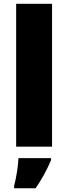

<svg xmlns="http://www.w3.org/2000/svg" viewBox="-20 -780 363 1021"><path d="M256.8 0H65.9V-759.8H256.8ZM55.2 207Q63 179.7 70.1 135.7Q77.1 91.8 78.1 61H251.5V71.8Q216.8 152.3 169.4 221.2H55.2Z"/></svg>

Font: Open Sans ExtBd
Style: Bold
Weight: 800
Foundry: Ascender Corporation
Version: Version 1.10